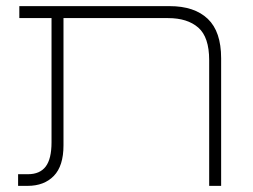

<svg xmlns="http://www.w3.org/2000/svg" viewBox="-20 -606 825 626"><path d="M662 0V-410Q662 -485 626.5 -516Q591 -547 528 -547H43V-586H533Q614 -586 657.5 -544.5Q701 -503 701 -416V0ZM39 0V-38H71Q110 -38 129 -63Q148 -88 148 -142V-567H187V-132Q187 -65 155.5 -32.5Q124 0 70 0Z"/></svg>

Font: Noto Sans Hebrew ExtraLight
Style: Regular
Weight: 250
Designer: Monotype Design Team
Foundry: Monotype Imaging Inc.
Version: Version 2.003